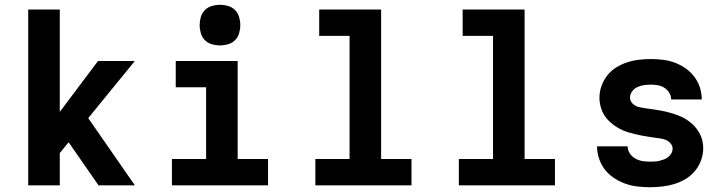

<svg xmlns="http://www.w3.org/2000/svg" viewBox="-20 -775 3040 803"><path d="M98 0V-735H230V-307L390 -520H544L349 -281L544 0H392L267 -180L230 -135V0Z M699 0V-110H842V-410H715V-520H974V-110H1101V0ZM900 -585Q883 -585 866 -590Q849 -595 837 -607Q825 -619 820 -636Q815 -653 815 -670Q815 -687 820 -704Q825 -721 837 -733Q849 -745 866 -750Q883 -755 900 -755Q917 -755 934 -750Q951 -745 963 -733Q975 -721 980 -704Q985 -687 985 -670Q985 -653 980 -636Q975 -619 963 -607Q951 -595 934 -590Q917 -585 900 -585Z M1299 0V-110H1442V-625H1315V-735H1574V-110H1701V0Z M1899 0V-110H2042V-625H1915V-735H2174V-110H2301V0Z M2698 8Q2672 8 2646 5Q2620 2 2595 -7Q2570 -16 2548 -30.5Q2526 -45 2510 -65.5Q2494 -86 2485.5 -111.5Q2477 -137 2477 -163H2605Q2605 -147 2614 -133.5Q2623 -120 2637 -112Q2651 -104 2666.5 -101.5Q2682 -99 2698 -99Q2708 -99 2718.5 -99.5Q2729 -100 2738.5 -102.5Q2748 -105 2757.5 -108.5Q2767 -112 2775 -118.5Q2783 -125 2788 -134Q2793 -143 2793 -153Q2793 -166 2784 -176Q2775 -186 2763 -190.5Q2751 -195 2738 -196.5Q2725 -198 2712.5 -200Q2700 -202 2687 -204Q2674 -206 2661.5 -208.5Q2649 -211 2636.5 -214Q2624 -217 2611.5 -220.5Q2599 -224 2587.5 -229Q2576 -234 2564.5 -240.5Q2553 -247 2543 -255Q2533 -263 2524 -272Q2515 -281 2508 -292Q2501 -303 2496.5 -315Q2492 -327 2489.5 -340Q2487 -353 2487 -365Q2487 -391 2495.5 -415Q2504 -439 2519.5 -459Q2535 -479 2556.5 -492.5Q2578 -506 2602 -514Q2626 -522 2651.5 -525Q2677 -528 2702 -528Q2727 -528 2752.5 -525Q2778 -522 2802 -513Q2826 -504 2847 -489.5Q2868 -475 2883.5 -454.5Q2899 -434 2907 -409.5Q2915 -385 2915 -359H2787Q2787 -374 2779 -387Q2771 -400 2758.5 -408Q2746 -416 2731.5 -418.5Q2717 -421 2702 -421Q2688 -421 2673.5 -419Q2659 -417 2646 -411Q2633 -405 2624 -393Q2615 -381 2615 -367Q2615 -352 2626 -341.5Q2637 -331 2651.5 -327.5Q2666 -324 2680.5 -322Q2695 -320 2709.5 -318Q2724 -316 2738.5 -313.5Q2753 -311 2767.5 -307.5Q2782 -304 2796 -299.5Q2810 -295 2823.5 -289.5Q2837 -284 2849.5 -276Q2862 -268 2873 -258.5Q2884 -249 2893 -237Q2902 -225 2908.5 -212Q2915 -199 2918 -184.5Q2921 -170 2921 -155Q2921 -129 2912 -104.5Q2903 -80 2886.5 -60Q2870 -40 2847.5 -26.5Q2825 -13 2800.5 -5.5Q2776 2 2750 5Q2724 8 2698 8Z"/></svg>

Font: Iosevka Custom XBdEx
Style: Regular
Weight: 800
Width: 7
Monospace: yes
Designer: Belleve Invis
Foundry: Belleve Invis
Version: Version 11.2.4; ttfautohint (v1.8.4)